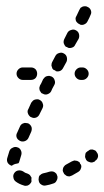

<svg xmlns="http://www.w3.org/2000/svg" viewBox="-20 -576 334 615"><path d="M77 12Q75 15 71 17Q68 19 64 19Q60 20 56 18Q42 14 31 6Q24 1 23 -7Q21 -15 26 -22Q31 -29 39 -30Q47 -31 54 -27Q60 -22 68 -20Q73 -18 76 -15Q79 -11 81 -7Q80 -1 81 5Q81 5 81 5Q81 5 81 5Q80 9 77 12ZM161 3Q165 -3 164 -11Q164 -11 164 -11Q162 -15 161 -19Q159 -21 158 -22Q156 -24 154 -25Q150 -27 146 -27Q142 -27 138 -26Q129 -23 119 -21Q115 -20 112 -18Q109 -16 106 -13Q104 -9 104 -5Q103 -1 104 2Q105 11 112 15Q119 20 127 18Q139 16 150 12Q158 10 161 3ZM239 -36Q242 -43 239 -49Q238 -50 237 -51Q236 -54 235 -56Q233 -58 230 -59Q228 -61 225 -61Q221 -62 218 -62Q214 -61 210 -59Q201 -54 192 -49Q188 -47 186 -44Q183 -41 182 -37Q181 -33 181 -29Q182 -25 184 -22Q185 -18 189 -16Q192 -13 195 -12Q199 -11 203 -11Q207 -12 211 -14Q220 -19 230 -25Q237 -29 239 -36ZM10 -92Q13 -100 21 -103Q28 -107 36 -104Q40 -103 43 -100Q46 -97 47 -94Q49 -90 49 -86Q49 -82 48 -79Q44 -67 42 -59Q42 -58 41 -56Q40 -54 39 -53Q37 -53 35 -52Q26 -51 19 -46Q18 -45 18 -45Q10 -47 5 -54Q1 -61 3 -69Q6 -79 10 -92ZM294 -74Q295 -82 290 -88Q288 -92 285 -94Q281 -96 277 -97Q274 -97 270 -97Q266 -96 263 -93L261 -92Q258 -90 255 -87Q253 -83 253 -79Q252 -75 253 -71Q254 -68 256 -64Q258 -61 261 -59Q265 -57 269 -56Q273 -55 277 -56Q280 -57 284 -59L285 -61Q292 -65 294 -74ZM35 -151 44 -171Q45 -174 48 -177Q51 -180 55 -181Q59 -183 63 -182Q66 -182 70 -181Q78 -177 81 -169Q83 -162 80 -154L71 -134Q68 -128 62 -125Q56 -122 49 -123Q46 -124 43 -125Q43 -126 42 -126Q35 -130 33 -137Q31 -144 35 -151ZM71 -227 80 -247Q82 -250 85 -253Q88 -256 92 -257Q96 -258 100 -258Q104 -258 107 -256Q115 -252 117 -244Q120 -237 116 -229L106 -209Q103 -203 97 -200Q90 -197 84 -199Q82 -200 79 -201Q78 -202 77 -202Q71 -207 69 -214Q67 -221 71 -227ZM106 -295Q107 -299 108 -302L112 -309L118 -322Q120 -325 123 -328Q126 -331 130 -332Q134 -333 138 -333Q142 -332 145 -331Q153 -327 155 -319Q158 -311 154 -304L147 -291L144 -284Q141 -278 134 -275Q128 -272 121 -274Q119 -275 117 -276Q115 -277 114 -277Q111 -279 110 -282Q108 -284 107 -287Q106 -291 106 -295ZM39 -326Q33 -332 33 -340Q33 -348 39 -354Q45 -360 53 -360H79Q88 -360 94 -354Q99 -348 99 -340Q99 -332 94 -326Q88 -320 79 -320H53Q45 -320 39 -326ZM258 -326Q264 -332 264 -340Q264 -348 258 -354Q252 -360 244 -360H239Q231 -360 225 -354Q219 -348 219 -340Q219 -332 225 -326Q231 -320 239 -320H244Q252 -320 258 -326ZM145 -369Q145 -373 147 -377L157 -396Q161 -404 169 -406Q177 -409 184 -405Q192 -401 194 -393Q196 -385 193 -378L182 -358Q179 -352 173 -349Q166 -346 159 -348Q157 -350 156 -351Q154 -351 152 -352Q150 -354 148 -356Q147 -359 146 -362Q144 -366 145 -369ZM186 -451 196 -471Q200 -478 208 -480Q216 -483 223 -479Q231 -475 233 -467Q235 -459 232 -452L221 -433Q218 -426 212 -424Q205 -421 198 -423Q196 -424 195 -425Q193 -426 191 -426Q186 -431 184 -438Q183 -445 186 -451ZM222 -518Q223 -522 225 -525Q231 -537 234 -544Q236 -548 238 -551Q241 -553 245 -555Q249 -556 253 -556Q257 -556 260 -554Q268 -551 271 -543Q274 -535 270 -528Q267 -520 260 -507Q257 -501 250 -498Q244 -495 237 -497Q235 -498 234 -499Q232 -500 230 -501Q228 -503 226 -505Q224 -507 223 -510Q222 -514 222 -518Z"/></svg>

Font: FRB American Cursive Dashed
Style: Bold Italic
Weight: 700
Italic angle: -25°
Version: Version 2.0;Modular Font Editor K font №1